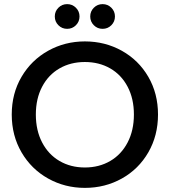

<svg xmlns="http://www.w3.org/2000/svg" viewBox="-20 -905 824 932"><path d="M37 -349Q37 -451 84.5 -532Q132 -613 213.5 -658.5Q295 -704 392 -704Q490 -704 571.5 -658.5Q653 -613 700 -532Q747 -451 747 -349Q747 -247 700 -165.5Q653 -84 571.5 -38.5Q490 7 392 7Q295 7 213.5 -38.5Q132 -84 84.5 -165.5Q37 -247 37 -349ZM630 -349Q630 -426 599.5 -484Q569 -542 515 -573Q461 -604 392 -604Q323 -604 269 -573Q215 -542 184.5 -484Q154 -426 154 -349Q154 -272 184.5 -213.5Q215 -155 269 -123.5Q323 -92 392 -92Q461 -92 515 -123.5Q569 -155 599.5 -213.5Q630 -272 630 -349ZM246 -825Q246 -850 263.5 -867.5Q281 -885 306 -885Q331 -885 348.5 -867.5Q366 -850 366 -825Q366 -800 348.5 -782.5Q331 -765 306 -765Q281 -765 263.5 -782.5Q246 -800 246 -825ZM418 -825Q418 -850 435.5 -867.5Q453 -885 478 -885Q503 -885 520.5 -867.5Q538 -850 538 -825Q538 -800 520.5 -782.5Q503 -765 478 -765Q453 -765 435.5 -782.5Q418 -800 418 -825Z"/></svg>

Font: IBM-Poppins
Style: Poppins-Medium
Weight: 500
Designer: Mike Abbink, Paul van der Laan, Pieter van Rosmalen, Ben Mitchell, Mark Frömberg
Foundry: Bold Monday
Version: Version 1.1